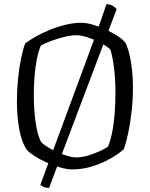

<svg xmlns="http://www.w3.org/2000/svg" viewBox="-20 -832 735 943"><path d="M221 91Q206 91 195 86Q184 81 178 76L396 -513Q417 -569 437.5 -626Q458 -683 475.5 -732Q493 -781 503 -812Q523 -810 535 -802.5Q547 -795 553 -787ZM334 0Q308 0 274.5 -10Q241 -20 208 -34.5Q175 -49 149 -66Q123 -83 111 -97Q85 -137 74 -201Q63 -265 63 -332Q63 -388 68.5 -443.5Q74 -499 83.5 -545Q93 -591 104 -619Q125 -635 156 -652.5Q187 -670 225 -685.5Q263 -701 302.5 -710.5Q342 -720 380 -720Q404 -720 435.5 -711Q467 -702 499.5 -687Q532 -672 558 -655Q584 -638 596 -622Q609 -595 617 -559.5Q625 -524 629 -484Q633 -444 633 -403Q633 -343 626.5 -285.5Q620 -228 610 -180Q600 -132 588 -99Q565 -78 525.5 -55Q486 -32 437 -16Q388 0 334 0ZM356 -59Q382 -59 413.5 -68.5Q445 -78 472 -90.5Q499 -103 511 -113Q522 -139 530.5 -180.5Q539 -222 543 -272.5Q547 -323 547 -376Q547 -439 540.5 -494Q534 -549 523 -586Q517 -595 498 -607.5Q479 -620 454 -631.5Q429 -643 402.5 -651Q376 -659 355 -659Q330 -659 297 -651Q264 -643 233 -631.5Q202 -620 181 -609Q169 -582 161 -541.5Q153 -501 149.5 -455Q146 -409 146 -364Q146 -296 154.5 -234Q163 -172 181 -136Q190 -125 211 -111.5Q232 -98 258.5 -86Q285 -74 310.5 -66.5Q336 -59 356 -59Z"/></svg>

Font: Texturina 12pt ExtraLight
Style: Regular
Weight: 250
Designer: Guillermo Torres Carreño
Foundry: Omnibus-Type
Version: Version 1.002